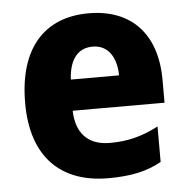

<svg xmlns="http://www.w3.org/2000/svg" viewBox="-45 -604 645 658"><g transform="rotate(-5 277.0 -274.5)"><path d="M283 -559C133 -559 40 -462 40 -271C40 -84 140 10 302 10C380 10 435 -2 485 -30V-152C429 -123 380 -110 318 -110C242 -110 202 -154 200 -231H516V-309C516 -470 428 -559 283 -559ZM287 -444C340 -444 368 -401 369 -338H203C207 -412 240 -444 287 -444Z"/></g></svg>

Font: Noto Sans Thai SemCond ExtBd
Style: Regular
Weight: 800
Width: 4
Designer: Monotype Design Team
Foundry: Monotype Imaging Inc.
Version: Version 2.002